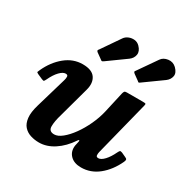

<svg xmlns="http://www.w3.org/2000/svg" viewBox="-185 -989 1154 1174"><g transform="rotate(30 392.0 -402.0)"><path d="M314.5 -615.5 275.5 -643.5Q268.5 -649.5 269.2 -653.8Q270 -658 276 -664.5L364 -792.5Q374.5 -808 393.8 -816Q413 -824 434 -821.8Q455 -819.5 470.5 -803.5Q496 -777.5 491.8 -751Q487.5 -724.5 464 -707L338.5 -616.5Q330 -610.5 326 -609.5Q322 -608.5 314.5 -615.5ZM576.5 -614.5 537 -643Q530 -649 529.2 -652.8Q528.5 -656.5 534.5 -663L624.5 -792.5Q640 -815.5 672.8 -820Q705.5 -824.5 729.5 -801.5Q756.5 -775 751.8 -749.5Q747 -724 724.5 -707L593 -612.5Q587 -608 584.2 -608.8Q581.5 -609.5 576.5 -614.5ZM24 -372.5Q57 -444.5 112.2 -489.8Q167.5 -535 234.5 -535Q300 -535 323.5 -500.2Q347 -465.5 332 -411.5L274 -200Q257.5 -144.5 258 -110Q258.5 -75.5 296 -75.5Q321.5 -75.5 351.5 -99.8Q381.5 -124 410.8 -164.5Q440 -205 463 -254.5Q486 -304 497.5 -354L530.5 -500.5Q533 -509.5 536.5 -514.8Q540 -520 552.5 -520H667Q681.5 -520 685.2 -518Q689 -516 686 -504.5L589 -120Q586 -108 587 -96.2Q588 -84.5 602.5 -84.5Q621.5 -84.5 644 -108.5Q666.5 -132.5 685.5 -172.5Q691 -183.5 695 -187.8Q699 -192 711.5 -187L738.5 -174.5Q752.5 -169 754.2 -163Q756 -157 750.5 -144.5Q716 -70.5 661.2 -26.5Q606.5 17.5 539 17.5Q489.5 17.5 462.8 -9.8Q436 -37 441.5 -80L448.5 -112.5Q450 -121.5 446.5 -121.8Q443 -122 438 -114Q398 -54 346 -20Q294 14 240 14Q208.5 14 180 5Q151.5 -4 132.2 -25.5Q113 -47 108.8 -84.5Q104.5 -122 121.5 -179L184.5 -394.5Q188.5 -407.5 188.2 -420.2Q188 -433 172.5 -433Q153.5 -433 130.8 -409.5Q108 -386 88 -343.5Q82 -331.5 78.8 -328.5Q75.5 -325.5 62.5 -331L28.5 -346Q16 -351.5 17.2 -356.2Q18.5 -361 24 -372.5Z"/></g></svg>

Font: Besley*
Style: Bold Italic
Weight: 700
Italic angle: -13°
Designer: Owen Earl
Foundry: indestructible type*
Version: Version 2.000; ttfautohint (v1.8.3)